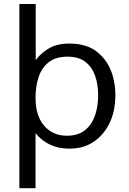

<svg xmlns="http://www.w3.org/2000/svg" viewBox="-20 -748 660 981"><path d="M79 213.5V-727.5H162.5V-441Q190.5 -478.5 232 -502Q273.5 -525.5 334 -525.5Q425.5 -525.5 479.8 -480Q534 -434.5 555 -364Q569.5 -315 569.5 -263.5Q569.5 -172.5 533.8 -107.5Q498 -42.5 437 -11Q393 11.5 334 11.5Q226 11.5 161.5 -67.5V213.5ZM322 -54.5Q378.5 -54.5 413.8 -82.5Q449 -110.5 465.2 -157.5Q481.5 -204.5 481.5 -260.5Q481.5 -316.5 465.8 -361.2Q450 -406 415.8 -432.2Q381.5 -458.5 325 -458.5Q265.5 -458.5 229.5 -430.5Q193.5 -402.5 177.5 -354.5Q161.5 -306.5 161.5 -247Q161.5 -182 185.2 -136.2Q209 -90.5 253 -69Q283.5 -54.5 322 -54.5Z"/></svg>

Font: Mooli
Style: Regular
Weight: 400
Designer: Vernon Adams
Foundry: Vernon Adams
Version: Version 1.000; ttfautohint (v1.8.4.7-5d5b);gftools[0.9.33]